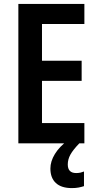

<svg xmlns="http://www.w3.org/2000/svg" viewBox="-20 -734 498 983"><path d="M412 0H74V-714H412V-611H195V-423H398V-320H195V-104H412ZM327 108Q327 152 370 152Q383 152 393 149.5Q403 147 410 144V219Q398 223 383 226Q368 229 348 229Q294 229 266 203Q238 177 238 129Q238 92 261 54.5Q284 17 327 -15L386 0Q354 33 340.5 57.5Q327 82 327 108Z"/></svg>

Font: Noto Sans Georgian Condensed SemiBold
Style: Regular
Weight: 600
Width: 3
Designer: Monotype Design Team, Akaki Razmadze
Foundry: Google LLC
Version: Version 2.005; ttfautohint (v1.8.4.7-5d5b)